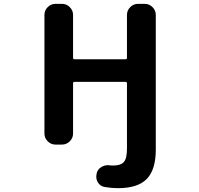

<svg xmlns="http://www.w3.org/2000/svg" viewBox="-20 -775 1040 1002"><path d="M303.7 -754.9Q327.1 -754.9 344.2 -737.8Q361.3 -720.7 361.3 -697.3V-472.7Q361.3 -465.8 369.1 -465.8H634.8Q642.6 -465.8 642.6 -472.7V-697.3Q642.6 -720.7 659.7 -737.8Q676.8 -754.9 700.2 -754.9H735.4Q758.8 -754.9 775.9 -737.8Q793 -720.7 793 -697.3V5.9Q793 110.4 746.1 158.7Q699.2 207 595.7 207Q562.5 207 528.3 201.2Q504.9 198.2 491.2 177.7Q482.4 163.1 482.4 146.5Q482.4 139.6 484.4 132.8V129.9Q489.3 108.4 508.8 96.7Q525.4 86.9 543.9 86.9Q547.9 86.9 552.7 87.9Q561.5 88.9 570.3 88.9Q610.4 88.9 626.5 70.3Q642.6 51.8 642.6 0V-339.8Q642.6 -347.7 634.8 -347.7H369.1Q361.3 -347.7 361.3 -339.8V-78.1Q361.3 -54.7 344.2 -37.6Q327.1 -20.5 303.7 -20.5H269.5Q246.1 -20.5 229 -37.6Q211.9 -54.7 211.9 -78.1V-697.3Q211.9 -720.7 229 -737.8Q246.1 -754.9 269.5 -754.9Z"/></svg>

Font: Gen Jyuu Gothic Monospace Bold
Style: Bold
Weight: 700
Designer: [Source Han Sans]
Ryoko NISHIZUKA  (kana & ideographs); Paul D. Hunt (Latin, Greek & Cyrillic); Wenlong ZHANG  (bopomofo
Version: Version 1.002.20150607